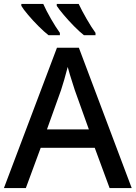

<svg xmlns="http://www.w3.org/2000/svg" viewBox="-20 -961 694 981"><path d="M540 0 464 -206H188L112 0H0L271 -717H383L653 0ZM362 -501Q359 -512 351.5 -534Q344 -556 337 -580Q330 -604 326 -619Q318 -588 308 -553Q298 -518 292 -501L220 -300H434ZM382 -941Q398 -907 422.5 -864.5Q447 -822 468 -793V-781H409Q386 -799 358 -827.5Q330 -856 305.5 -885Q281 -914 270 -931V-941ZM201 -941Q216 -907 240.5 -864.5Q265 -822 286 -793V-781H228Q205 -799 176.5 -827.5Q148 -856 123.5 -885Q99 -914 89 -931V-941Z"/></svg>

Font: Noto Sans Medium
Style: Regular
Weight: 500
Designer: Monotype Design Team
Foundry: Monotype Imaging Inc.
Version: Version 2.007